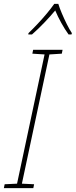

<svg xmlns="http://www.w3.org/2000/svg" viewBox="-36 -971 391 991"><path d="M-16 0 -12 -20 52 -23 194 -690 131 -694 135 -714H287L283 -694L219 -690L77 -23L140 -20L136 0ZM111 -800Q132 -820 157 -846.5Q182 -873 205 -900.5Q228 -928 244 -951H265Q271 -931 283 -902.5Q295 -874 309 -846Q323 -818 335 -800L333 -793H318Q299 -819 280.5 -852.5Q262 -886 249 -917Q225 -888 193 -854.5Q161 -821 129 -793H110Z"/></svg>

Font: Noto Sans SemiCondensed Thin
Style: Italic
Weight: 100
Width: 4
Italic angle: -12°
Designer: Monotype Design Team
Foundry: Monotype Imaging Inc.
Version: Version 2.013; ttfautohint (v1.8.4.7-5d5b)